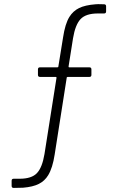

<svg xmlns="http://www.w3.org/2000/svg" viewBox="-20 -721 586 941"><path d="M37 190V165Q37 155 47 155H76Q135 155 161 127.5Q187 100 198 34L257 -340Q257 -344 254 -344H176Q166 -344 166 -354V-381Q166 -391 176 -391H261Q266 -391 266 -395L289 -537Q299 -604 320 -638Q338 -667 367.5 -681.5Q397 -696 448 -700Q461 -701 471.5 -700.5Q482 -700 490 -700Q500 -700 500 -690V-665Q500 -655 490 -655H460Q401 -655 375 -627.5Q349 -600 338 -534L316 -395Q316 -391 319 -391H418Q428 -391 428 -381V-354Q428 -344 418 -344H312Q307 -344 307 -340L248 36Q238 102 216 138Q199 166 170 180.5Q141 195 93 199Q79 200 47 200Q37 200 37 190Z"/></svg>

Font: Barlow GEO Light
Style: Regular
Weight: 300
Designer: Jeremy Tribby
Foundry: Tribby Type
Version: Version 1.408